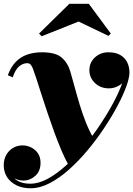

<svg xmlns="http://www.w3.org/2000/svg" viewBox="-21 -750 714 1030"><path d="M143 260Q99.5 260 67.2 244Q35 228 17 200.2Q-1 172.5 -1 136Q-1 106 12.2 81.8Q25.5 57.5 48.5 43.8Q71.5 30 100.5 30Q123 30 145.2 40.5Q167.5 51 182 71.8Q196.5 92.5 196.5 123.5Q196.5 168 168.5 193.2Q140.5 218.5 104.5 218.5Q80 218.5 56 207.2Q32 196 16 177.2Q0 158.5 0 136H26Q26 165 39.5 187.5Q53 210 78.8 222.8Q104.5 235.5 141 235.5Q186.5 235.5 235.2 209Q284 182.5 333 137.8Q382 93 428 37.5Q474 -18 513.5 -77Q553 -136 582.8 -190.8Q612.5 -245.5 629 -289Q645.5 -332.5 645.5 -357Q645.5 -381.5 634.8 -400.8Q624 -420 604.8 -431.2Q585.5 -442.5 560.5 -442.5V-468.5Q590.5 -468.5 614.5 -455Q638.5 -441.5 652.2 -419.5Q666 -397.5 666 -371.5Q666 -345 651.5 -323.2Q637 -301.5 613.5 -288.8Q590 -276 563 -276Q518 -276 488.2 -304.8Q458.5 -333.5 458.5 -373Q458.5 -414.5 488.2 -442Q518 -469.5 560.5 -469.5Q600 -469.5 625 -454.5Q650 -439.5 661.8 -414.8Q673.5 -390 673.5 -361Q673.5 -333 656.5 -286Q639.5 -239 608.8 -181.2Q578 -123.5 537.2 -62.2Q496.5 -1 448.5 56.5Q400.5 114 348.8 160Q297 206 244.8 233Q192.5 260 143 260ZM346 134Q328 102.5 308.8 57.2Q289.5 12 270.5 -40Q251.5 -92 233.8 -144.8Q216 -197.5 200.8 -245.2Q185.5 -293 173.8 -329Q162 -365 155 -383Q152 -391 145.2 -401Q138.5 -411 124.5 -411Q103.5 -411 83 -395.2Q62.5 -379.5 47 -335L21 -346.5Q37.5 -391.5 64 -418.5Q90.5 -445.5 126 -457.5Q161.5 -469.5 204.5 -469.5Q277 -469.5 309.8 -441.2Q342.5 -413 356.5 -365.5Q366.5 -331.5 378.8 -285.8Q391 -240 406 -190.2Q421 -140.5 439.5 -93.8Q458 -47 479.5 -11Q469 3 452.5 21.8Q436 40.5 416.5 60.5Q397 80.5 378.5 99.5Q360 118.5 346 134ZM202.5 -555.5 188.5 -570 351 -729.5H455.5L573.5 -570L561 -557.5L400.5 -634.5Z"/></svg>

Font: Bodoni Moda 9pt Black
Style: Italic
Weight: 900
Italic angle: -13°
Designer: Owen Earl
Foundry: indestructible type
Version: Version 2.004